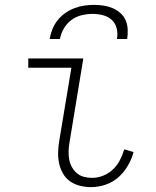

<svg xmlns="http://www.w3.org/2000/svg" viewBox="-20 -760 640 788"><path d="M354 8Q331 8 308.5 2.5Q286 -3 268 -15.5Q250 -28 239 -47Q228 -66 223 -88Q218 -110 218.5 -133.5Q219 -157 223 -181L273 -482H96V-520H322L265 -174Q262 -157 261.5 -139.5Q261 -122 264 -105.5Q267 -89 275 -74.5Q283 -60 295 -49.5Q307 -39 324 -34.5Q341 -30 358 -30Q381 -30 403.5 -39Q426 -48 443.5 -64.5Q461 -81 472 -102.5Q483 -124 490 -147L528 -136Q521 -108 505 -80.5Q489 -53 466 -32.5Q443 -12 413 -2Q383 8 354 8ZM184 -600Q187 -620 195 -640Q203 -660 216.5 -677Q230 -694 248 -706.5Q266 -719 285.5 -726.5Q305 -734 325.5 -737Q346 -740 366 -740Q386 -740 405.5 -737Q425 -734 442.5 -726.5Q460 -719 474 -706.5Q488 -694 495.5 -677Q503 -660 504 -640Q505 -620 502 -600H460Q464 -622 459 -643Q454 -664 439 -678Q424 -692 403 -697.5Q382 -703 360 -703Q338 -703 315 -697.5Q292 -692 273 -678Q254 -664 242 -643Q230 -622 226 -600Z"/></svg>

Font: Iosevka Extralight Extended
Style: Italic
Weight: 200
Width: 7
Italic angle: -9°
Monospace: yes
Designer: Belleve Invis
Foundry: Belleve Invis
Version: Version 32.5.0; ttfautohint (v1.8.4)